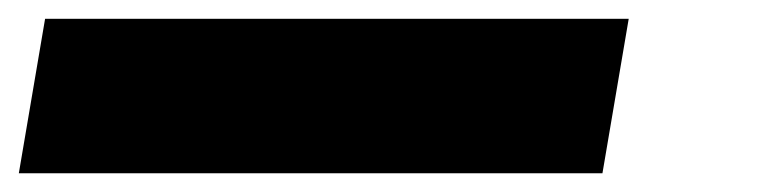

<svg xmlns="http://www.w3.org/2000/svg" viewBox="-21 21 821 204"><path d="M-1 205.1 26.9 41H647L619.1 205.1Z"/></svg>

Font: SVN-Poppins
Style: Bold Italic
Weight: 700
Italic angle: -10°
Designer: Ninad Kale (Devanagari), Jonny Pinhorn (Latin)
Foundry: Indian Type Foundry
Version: Version 3.002 2017